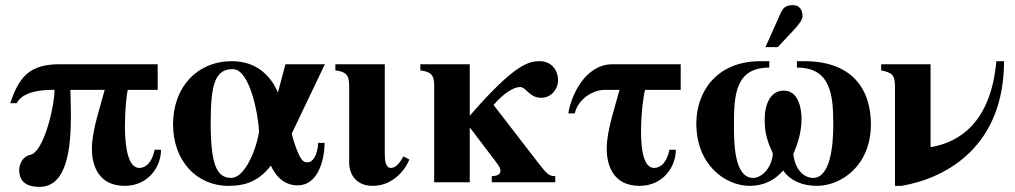

<svg xmlns="http://www.w3.org/2000/svg" viewBox="-20 -712 3965 750"><path d="M596 -361V-461H211C92 -461 53 -407 20 -309H45C72 -359 153 -361 193 -361C193 -297 151 -117 98 -107C70 -102 55 -72 55 -48C55 -4 82 18 134 18C244 18 257 -139 257 -262C257 -306 255 -340 255 -361H389C373 -299 339 -204 339 -131C339 -64 366 14 467 14C559 14 609 -60 609 -127H584C571 -66 541 -56 524 -56C480 -56 468 -139 468 -219C468 -283 475 -345 479 -361Z M1223 -154C1220 -104 1202 -78 1181 -78C1167 -78 1154 -80 1129 -156C1126 -165 1120 -186 1120 -191L1249 -461H1095L1066 -352H1065C1042 -406 990 -473 886 -473C751 -473 656 -373 656 -226C656 -84 748 14 872 14C941 14 991 -5 1038 -65C1062 -14 1097 12 1143 12C1218 12 1247 -77 1248 -154ZM992 -198C981 -126 936 -17 883 -17C825 -17 803 -73 803 -233C803 -382 820 -442 889 -442C957 -442 989 -262 992 -198Z M1483 -461H1290V-437C1330 -432 1344 -421 1344 -376V-77C1344 -31 1371 14 1436 14C1506 14 1558 -37 1579 -89L1556 -101C1543 -78 1527 -56 1507 -56C1485 -56 1483 -88 1483 -112Z M1815 -461H1622V-437C1661 -432 1676 -421 1676 -379V0H1815V-213H1816L1914 -84C1928 -66 1935 -54 1935 -47C1935 -35 1931 -25 1901 -24V0H2149V-24C2127 -24 2118 -30 2087 -70L1908 -302C1949 -350 1988 -372 2011 -372C2036 -372 2047 -330 2094 -330C2138 -330 2160 -370 2160 -396C2160 -446 2127 -473 2089 -473C2047 -473 1993 -465 1815 -260Z M2400 -361C2384 -299 2350 -204 2350 -131C2350 -64 2377 14 2478 14C2570 14 2620 -60 2620 -127H2595C2582 -66 2552 -56 2535 -56C2495 -56 2484 -125 2484 -197C2484 -271 2495 -349 2500 -361H2639V-461H2372C2265 -461 2210 -336 2200 -269H2225C2240 -329 2299 -361 2342 -361Z M2970 -528H3018L3081 -595C3100 -616 3115 -635 3115 -648C3115 -674 3102 -692 3078 -692C3058 -692 3041 -687 3031 -664ZM3093 -473V-448C3226 -448 3235 -340 3235 -224C3235 -145 3224 -17 3156 -17C3121 -17 3085 -49 3079 -111C3096 -149 3111 -197 3111 -247C3111 -293 3097 -358 3042 -358C2989 -358 2967 -305 2967 -244C2967 -191 2978 -159 2999 -112C2994 -52 2953 -17 2922 -17C2847 -17 2847 -158 2847 -224C2847 -340 2852 -448 2985 -448V-473H2951C2775 -473 2700 -349 2700 -230C2700 -67 2814 14 2909 14C2964 14 3008 -9 3039 -46C3065 -9 3110 14 3171 14C3266 14 3382 -65 3382 -227C3382 -360 3312 -473 3122 -473Z M3872 -473C3850 -226 3720 -156 3620 -138H3615V-461H3422V-437C3466 -428 3476 -419 3476 -372V14H3502C3682 -17 3902 -144 3902 -473Z"/></svg>

Font: STIXGeneral
Style: Bold
Weight: 700
Designer: MicroPress Inc., with final additions and corrections provided by Coen Hoffman, Elsevier (retired)
Version: Version 1.1.0